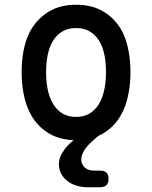

<svg xmlns="http://www.w3.org/2000/svg" viewBox="-20 -580 640 808"><path d="M402 138Q420 138 428.5 147Q437 156 437 173Q437 190 428 199Q419 208 402 208H352Q296 208 262 180.5Q228 153 228 111Q228 81 250 51Q264 30 290 10Q238 8 198 -12Q155 -34 126.5 -72Q98 -110 84.5 -162.5Q71 -215 71 -276Q71 -337 84 -388.5Q97 -440 126 -478Q155 -516 198 -538Q241 -560 300 -560Q360 -560 403 -538Q446 -516 474.5 -478.5Q503 -441 516 -389Q529 -337 529 -276Q529 -215 515.5 -162.5Q502 -110 473.5 -72Q445 -34 402 -12L394 -8L381 3Q350 29 336 50.5Q322 72 322 91Q322 111 336.5 124.5Q351 138 375 138ZM300 -88Q333 -88 356.5 -102Q380 -116 395.5 -141Q411 -166 418.5 -200.5Q426 -235 426 -276Q426 -317 419 -351Q412 -385 396.5 -409.5Q381 -434 357 -448Q333 -462 300 -462Q267 -462 243 -448Q219 -434 203.5 -409Q188 -384 181 -350Q174 -316 174 -275Q174 -234 181.5 -200Q189 -166 204.5 -141Q220 -116 243.5 -102Q267 -88 300 -88Z"/></svg>

Font: Maple Mono NL Medium
Style: Regular
Weight: 500
Monospace: yes
Designer: subframe7536
Version: Version 7.000